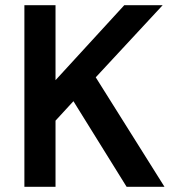

<svg xmlns="http://www.w3.org/2000/svg" viewBox="-20 -720 681 740"><path d="M74 0V-700H194V-411L459 -700H607L349 -422L614 0H468L263 -330L194 -255V0Z"/></svg>

Font: DM Sans 10pt SemiBold
Style: Regular
Weight: 600
Version: Version 4.004;gftools[0.9.30]